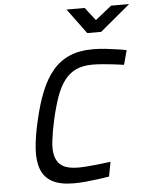

<svg xmlns="http://www.w3.org/2000/svg" viewBox="-61 -982 805 1042"><g transform="rotate(-5 341.0 -460.5)"><path d="M492 -9Q458 -3 424 1Q395 5 361.5 8Q328 11 300 11Q224 11 181 -13Q138 -37 121 -82.5Q104 -128 108.5 -194.5Q113 -261 133 -346Q153 -434 180 -501Q207 -568 245.5 -613.5Q284 -659 337.5 -682Q391 -705 465 -705Q497 -705 529.5 -701.5Q562 -698 588 -694Q619 -690 647 -684L626 -606Q596 -610 565 -614Q539 -617 509 -619.5Q479 -622 456 -622Q403 -622 366 -605Q329 -588 302.5 -553.5Q276 -519 257.5 -467Q239 -415 223 -346Q208 -278 202 -227Q196 -176 206.5 -141.5Q217 -107 246.5 -89.5Q276 -72 331 -72Q352 -72 382 -74.5Q412 -77 440 -80Q473 -84 507 -88ZM518 -795H442L341 -932H440L495 -861L584 -932H682Z"/></g></svg>

Font: Panefresco 500wt
Style: Italic
Weight: 700
Foundry: Campivisivi & Chank Co
Version: Version 1.000